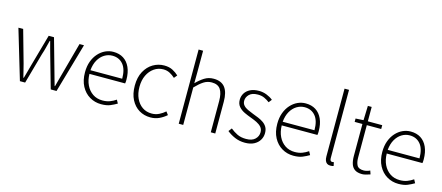

<svg xmlns="http://www.w3.org/2000/svg" viewBox="-53 -1383 4574 1985"><g transform="rotate(15 2234.0 -390.5)"><path d="M184 0 26 -530H77L174 -185Q183 -148 192 -113.5Q201 -79 209 -44H214Q224 -79 233.5 -113.5Q243 -148 253 -185L350 -530H407L504 -185Q514 -148 524 -113.5Q534 -79 544 -44H548Q557 -79 566.5 -113.5Q576 -148 586 -185L680 -530H728L576 0H514L420 -331Q408 -369 399 -406.5Q390 -444 379 -482H374Q364 -444 354.5 -405.5Q345 -367 332 -329L240 0Z M1055 13Q988 13 932 -20Q876 -53 843 -115Q810 -177 810 -264Q810 -329 829 -380.5Q848 -432 881 -468.5Q914 -505 955 -524Q996 -543 1041 -543Q1104 -543 1149 -514.5Q1194 -486 1219 -431Q1244 -376 1244 -298Q1244 -289 1243.5 -279.5Q1243 -270 1241 -259H859Q860 -192 885 -140Q910 -88 954.5 -58Q999 -28 1059 -28Q1103 -28 1137.5 -41Q1172 -54 1202 -75L1222 -38Q1190 -19 1152 -3Q1114 13 1055 13ZM859 -298H1199Q1199 -400 1156 -451Q1113 -502 1041 -502Q996 -502 956.5 -478Q917 -454 891 -408.5Q865 -363 859 -298Z M1583 13Q1515 13 1461 -19.5Q1407 -52 1375 -114Q1343 -176 1343 -264Q1343 -353 1377 -415.5Q1411 -478 1466 -510.5Q1521 -543 1585 -543Q1639 -543 1676.5 -523Q1714 -503 1740 -478L1713 -445Q1687 -469 1656 -485.5Q1625 -502 1586 -502Q1532 -502 1488 -471.5Q1444 -441 1418.5 -388Q1393 -335 1393 -264Q1393 -194 1417.5 -141Q1442 -88 1485 -58.5Q1528 -29 1586 -29Q1628 -29 1664 -47Q1700 -65 1728 -90L1753 -57Q1719 -27 1676.5 -7Q1634 13 1583 13Z M1884 0V-794H1932V-564L1931 -446Q1972 -488 2015.5 -515.5Q2059 -543 2114 -543Q2196 -543 2235.5 -492.5Q2275 -442 2275 -340V0H2227V-334Q2227 -418 2198.5 -459.5Q2170 -501 2105 -501Q2058 -501 2019 -476Q1980 -451 1932 -401V0Z M2594 13Q2535 13 2485.5 -8.5Q2436 -30 2400 -60L2427 -95Q2461 -67 2500.5 -47.5Q2540 -28 2596 -28Q2660 -28 2692 -59Q2724 -90 2724 -133Q2724 -167 2704.5 -189Q2685 -211 2654.5 -226Q2624 -241 2593 -252Q2554 -266 2516.5 -283.5Q2479 -301 2454 -329.5Q2429 -358 2429 -403Q2429 -441 2448.5 -473Q2468 -505 2506 -524Q2544 -543 2599 -543Q2642 -543 2681.5 -527.5Q2721 -512 2750 -488L2724 -455Q2698 -475 2668 -489Q2638 -503 2598 -503Q2536 -503 2506 -473Q2476 -443 2476 -405Q2476 -376 2493.5 -356Q2511 -336 2539 -323Q2567 -310 2598 -298Q2630 -286 2660.5 -273.5Q2691 -261 2716 -243.5Q2741 -226 2756 -200.5Q2771 -175 2771 -136Q2771 -96 2750.5 -62Q2730 -28 2691 -7.5Q2652 13 2594 13Z M3113 13Q3046 13 2990 -20Q2934 -53 2901 -115Q2868 -177 2868 -264Q2868 -329 2887 -380.5Q2906 -432 2939 -468.5Q2972 -505 3013 -524Q3054 -543 3099 -543Q3162 -543 3207 -514.5Q3252 -486 3277 -431Q3302 -376 3302 -298Q3302 -289 3301.5 -279.5Q3301 -270 3299 -259H2917Q2918 -192 2943 -140Q2968 -88 3012.5 -58Q3057 -28 3117 -28Q3161 -28 3195.5 -41Q3230 -54 3260 -75L3280 -38Q3248 -19 3210 -3Q3172 13 3113 13ZM2917 -298H3257Q3257 -400 3214 -451Q3171 -502 3099 -502Q3054 -502 3014.5 -478Q2975 -454 2949 -408.5Q2923 -363 2917 -298Z M3509 13Q3488 13 3474.5 4Q3461 -5 3453.5 -23Q3446 -41 3446 -69V-794H3494V-63Q3494 -46 3500 -37.5Q3506 -29 3516 -29Q3520 -29 3524 -29.5Q3528 -30 3536 -31L3544 8Q3536 10 3529 11.5Q3522 13 3509 13Z M3849 13Q3799 13 3770.5 -6.5Q3742 -26 3730.5 -62Q3719 -98 3719 -146V-489H3636V-525L3720 -530L3725 -684H3766V-530H3920V-489H3766V-141Q3766 -91 3783 -59.5Q3800 -28 3856 -28Q3871 -28 3889.5 -33Q3908 -38 3922 -45L3935 -7Q3912 1 3889 7Q3866 13 3849 13Z M4237 13Q4170 13 4114 -20Q4058 -53 4025 -115Q3992 -177 3992 -264Q3992 -329 4011 -380.5Q4030 -432 4063 -468.5Q4096 -505 4137 -524Q4178 -543 4223 -543Q4286 -543 4331 -514.5Q4376 -486 4401 -431Q4426 -376 4426 -298Q4426 -289 4425.5 -279.5Q4425 -270 4423 -259H4041Q4042 -192 4067 -140Q4092 -88 4136.5 -58Q4181 -28 4241 -28Q4285 -28 4319.5 -41Q4354 -54 4384 -75L4404 -38Q4372 -19 4334 -3Q4296 13 4237 13ZM4041 -298H4381Q4381 -400 4338 -451Q4295 -502 4223 -502Q4178 -502 4138.5 -478Q4099 -454 4073 -408.5Q4047 -363 4041 -298Z"/></g></svg>

Font: Noto Sans TC Thin ExtraLight
Style: Regular
Weight: 250
Version: Version 2.004-H2;hotconv 1.0.118;makeotfexe 2.5.65603